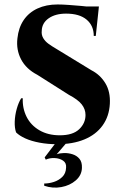

<svg xmlns="http://www.w3.org/2000/svg" viewBox="-20 -633 555 860"><path d="M228 9H276L234 58Q247 53 266.5 52.5Q286 52 305 58Q324 64 336 78.5Q348 93 347 119Q346 152 319.5 175Q293 198 254.5 205Q216 212 178 199V189Q199 189 221 182Q243 175 259 159.5Q275 144 276 118Q278 97 262.5 86.5Q247 76 225 75Q203 74 185 82Q185 82 182.5 77Q180 72 180 72ZM238 -613Q258 -613 286.5 -611Q315 -609 343 -606.5Q371 -604 392.5 -600.5Q414 -597 422 -594L409 -472H400Q400 -518 368 -545Q336 -572 276 -572Q228 -572 198 -551Q168 -530 167 -495Q165 -477 173.5 -462.5Q182 -448 197 -437Q212 -426 231 -415L390 -318Q429 -298 452 -260Q475 -222 472 -168Q469 -112 439.5 -71Q410 -30 358 -8.5Q306 13 236 13Q194 13 157 6Q120 -1 93.5 -13Q67 -25 52 -40Q45 -60 46 -88.5Q47 -117 55 -145.5Q63 -174 75 -193H82Q80 -148 99 -110Q118 -72 156.5 -49.5Q195 -27 248 -27Q306 -27 334.5 -54Q363 -81 363 -118Q363 -144 346 -165.5Q329 -187 289 -208L147 -298Q97 -324 74.5 -367Q52 -410 58 -461Q63 -509 86 -543Q109 -577 148 -595Q187 -613 238 -613ZM423 -604 421 -586H315V-604Z"/></svg>

Font: Cinzel
Style: Bold
Weight: 700
Designer: Natanael Gama
Version: Version 2.000